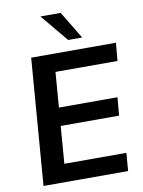

<svg xmlns="http://www.w3.org/2000/svg" viewBox="-99 -996 793 1064"><g transform="rotate(-10 297.5 -464.0)"><path d="M58 0 114 -712H591L582 -611H233L193 -101H542L534 0ZM194 -311 201 -413H547L538 -311ZM333 -773 204 -928H318L412 -773Z"/></g></svg>

Font: Muli
Style: Bold Italic
Weight: 700
Italic angle: -4.541°
Designer: Vernon Adams
Foundry: Vernon Adams
Version: Version 2.100; ttfautohint (v1.8.1.43-b0c9)